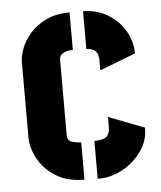

<svg xmlns="http://www.w3.org/2000/svg" viewBox="-46 -610 547 652"><g transform="rotate(-5 228.0 -284.5)"><path d="M216 0Q167 0 133.5 -16.5Q100 -33 79 -58Q58 -83 48.5 -109.5Q39 -136 39 -155V-417Q39 -437 49 -463Q59 -489 80.5 -513.5Q102 -538 135.5 -554Q169 -570 215 -570V-442Q198 -442 187.5 -437.5Q177 -433 173 -427Q169 -421 169 -415V-155Q169 -145 174 -139Q179 -133 189.5 -130.5Q200 -128 216 -127ZM261 1V-128Q279 -128 290.5 -131.5Q302 -135 308 -144.5Q314 -154 314 -172V-205L436 -158Q437 -115 411.5 -78.5Q386 -42 345.5 -20Q305 2 261 1ZM302 -365V-398Q302 -415 297 -424Q292 -433 282.5 -437Q273 -441 261 -441V-570Q306 -570 343 -548.5Q380 -527 402 -491Q424 -455 424 -412Z"/></g></svg>

Font: Stick No Bills ExtraBold
Style: Regular
Weight: 800
Version: Version 2.000